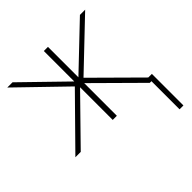

<svg xmlns="http://www.w3.org/2000/svg" viewBox="-185 -625 962 962"><g transform="rotate(-45 296.0 -144.0)"><path d="M5.9 0 254.9 -252.9 11.7 -488.3H48.8L270.5 -272.5V-488.3H299.8V-272.5L526.4 -488.3H563.5L316.4 -252.9L571.3 0H533.2L299.8 -231.4V0H270.5V-231.4L43.9 0ZM544.9 -24.4H572.3V199.2H544.9Z"/></g></svg>

Font: Gothic A1 Thin
Style: Regular
Weight: 250
Designer: HanYang I&C Co.,Ltd.
Foundry: HanYang I&C Co.,Ltd.
Version: Version 2.50